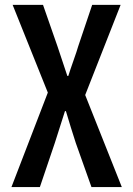

<svg xmlns="http://www.w3.org/2000/svg" viewBox="-20 -758 540 778"><path d="M26.4 0 173.8 -382.8 31.2 -738.3H154.3L212.9 -570.3L252.9 -450.2H256.8Q263.7 -472.7 277.8 -512.7Q292 -552.7 296.9 -570.3L353.5 -738.3H468.8L325.2 -373L473.6 0H350.6L287.1 -178.7Q280.3 -198.2 266.6 -243.2Q252.9 -288.1 247.1 -307.6H243.2Q224.6 -248 202.1 -178.7L141.6 0Z"/></svg>

Font: GenEi Gothic M SemiBold
Style: Regular
Weight: 500
Designer: o_tamon (Modified); [Source Han Sans]
Ryoko NISHIZUKA  (kana & ideographs); Paul D. Hunt (Latin, Greek & Cyrillic); Wenl
Version: Version 1.1a;Original Version 1.004